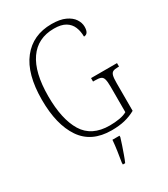

<svg xmlns="http://www.w3.org/2000/svg" viewBox="-226 -828 1011 1153"><g transform="rotate(-30 279.5 -251.5)"><path d="M320 10Q181 10 114.5 -88Q48 -186 48 -358Q48 -537 121.5 -630.5Q195 -724 325 -724Q383 -724 419.5 -707Q456 -690 473 -664Q490 -638 490 -611Q490 -561 457 -561Q457 -598 444.5 -628Q432 -658 403 -675.5Q374 -693 324 -693Q211 -693 151.5 -607.5Q92 -522 92 -358Q92 -198 146 -109.5Q200 -21 325 -21Q361 -21 393 -26.5Q425 -32 445 -44V-222Q445 -256 440 -273Q435 -290 422 -295Q409 -300 384 -300H369V-324H549V-300H541Q519 -300 507.5 -294.5Q496 -289 491.5 -272.5Q487 -256 487 -221V-29Q451 -9 411.5 0.5Q372 10 320 10ZM275 208Q281 172 286.5 135Q292 98 295 61H344V71Q338 92 328.5 119.5Q319 147 309.5 174Q300 201 291 221H275Z"/></g></svg>

Font: Noto Serif Ethiopic Condensed ExtraLight
Style: Regular
Weight: 200
Width: 3
Designer: Monotype Design Team
Foundry: Monotype Imaging Inc.
Version: Version 2.102; ttfautohint (v1.8.4.7-5d5b)